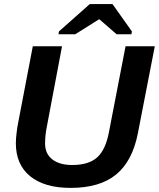

<svg xmlns="http://www.w3.org/2000/svg" viewBox="-20 -916 783 946"><path d="M328.1 9.8Q199.2 9.8 128.7 -47.6Q58.1 -105 58.1 -210.4Q58.1 -231.9 61.8 -262Q65.4 -292 69.3 -310.1L141.6 -688H285.6L210.9 -292.5Q202.1 -250 202.1 -208.5Q202.1 -158.2 237.8 -130.6Q273.4 -103 335.9 -103Q416.5 -103 458.3 -140.1Q500 -177.2 516.6 -264.2L598.6 -688H742.7L659.2 -258.8Q632.3 -121.6 551.8 -55.9Q471.2 9.8 328.1 9.8ZM467.8 -820.8 350.6 -747.1H268.1L270.5 -761.2L422.4 -896H534.2L629.9 -761.2L627.4 -747.1H554.7L469.7 -820.8Z"/></svg>

Font: Arimo
Style: Italic
Weight: 400
Italic angle: -12°
Designer: Steve Matteson
Foundry: Monotype Imaging Inc.
Version: Version 1.33